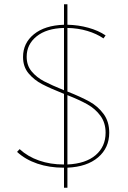

<svg xmlns="http://www.w3.org/2000/svg" viewBox="-20 -779 598 900"><path d="M296 7V101H280V7H277Q211 7 155 -12Q99 -31 60 -67L72 -80Q110 -45 163 -26.5Q216 -8 278 -8H280V-339Q215 -365 177.5 -384.5Q140 -404 114 -435Q88 -466 88 -512Q88 -577 139 -618.5Q190 -660 280 -663V-759H296V-663Q347 -662 394 -649Q441 -636 475 -613L465 -599Q433 -621 389.5 -634Q346 -647 296 -648V-350Q359 -325 399 -303Q439 -281 465.5 -245Q492 -209 492 -157Q492 -86 440 -41.5Q388 3 296 7ZM280 -356V-648Q198 -646 151.5 -608.5Q105 -571 105 -513Q105 -472 128.5 -444Q152 -416 186.5 -398Q221 -380 280 -356ZM475 -157Q475 -203 451 -236Q427 -269 389.5 -290Q352 -311 296 -333V-8Q382 -12 428.5 -52Q475 -92 475 -157Z"/></svg>

Font: Ysabeau Thin
Style: Regular
Weight: 200
Designer: Christian Thalmann (Catharsis Fonts)
Version: Version 0.003